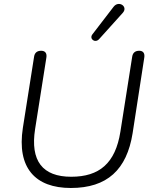

<svg xmlns="http://www.w3.org/2000/svg" viewBox="-20 -929 764 957"><path d="M333 8C514 8 612 -83 641 -265L699 -641C703 -664 693 -676 674 -676C654 -676 642 -666 639 -647L580 -272C555 -115 475 -48 335 -48C192 -48 130 -127 155 -286L211 -641C215 -664 205 -676 185 -676C165 -676 153 -666 150 -647L94 -292C63 -92 156 8 333 8ZM474 -734 592 -865C620 -896 572 -929 546 -895L440 -757C424 -735 454 -712 474 -734Z"/></svg>

Font: SN Pro Light
Style: Italic
Weight: 300
Italic angle: -8.99998°
Designer: Tobias Whetton
Foundry: Supernotes
Version: Version 1.001;Glyphs 3.2 (3249)